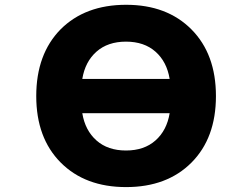

<svg xmlns="http://www.w3.org/2000/svg" viewBox="-20 -762 1040 794"><path d="M320.3 -435.5H681.6Q669.9 -506.8 623 -548.3Q576.2 -589.8 501 -589.8Q425.8 -589.8 378.9 -548.3Q332 -506.8 320.3 -435.5ZM320.3 -293.9Q332 -222.7 378.9 -181.2Q425.8 -139.6 501 -139.6Q576.2 -139.6 623 -181.2Q669.9 -222.7 681.6 -293.9ZM230.5 -640.6Q332 -742.2 501.5 -742.2Q670.9 -742.2 772 -640.1Q873 -538.1 873 -364.7Q873 -191.4 772 -89.8Q670.9 11.7 501.5 11.7Q332 11.7 231 -89.8Q129.9 -191.4 129.9 -364.7Q129.9 -538.1 230.5 -640.6Z"/></svg>

Font: GenEi Gothic M Heavy
Style: Regular
Weight: 800
Designer: o_tamon (Modified); [Source Han Sans]
Ryoko NISHIZUKA  (kana & ideographs); Paul D. Hunt (Latin, Greek & Cyrillic); Wenl
Version: Version 1.1a;Original Version 1.004